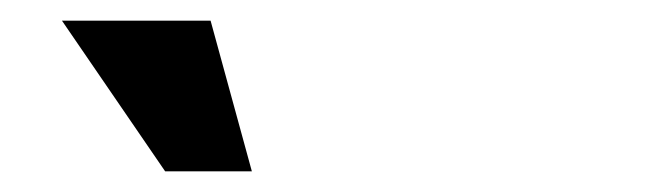

<svg xmlns="http://www.w3.org/2000/svg" viewBox="-20 -750 640 186"><path d="M140 -584H224L184 -730H40Z"/></svg>

Font: Pescante Normal
Style: Regular
Weight: 400
Designer: Ariel Martín Pérez
Foundry: Tunera Type Foundry
Version: Version 1.000;FEAKit 1.0